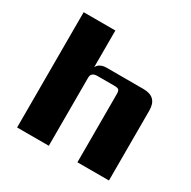

<svg xmlns="http://www.w3.org/2000/svg" viewBox="-150 -817 962 965"><g transform="rotate(30 331.0 -334.5)"><path d="M309 -485H522Q601 -485 601 -406V0H418V-395Q418 -414 412 -420Q406 -426 387 -426H288Q252 -426 252 -395V0H68V-669H252V-456Q266 -485 309 -485Z"/></g></svg>

Font: Sarpanch ExtraBold
Style: Regular
Weight: 800
Designer: Manushi Parikh (Devanagari and Latin), Jyotish Sonowal (Devanagari)
Foundry: Indian Type Foundry
Version: Version 2.004;PS 1.0;hotconv 1.0.78;makeotf.lib2.5.61930; tt